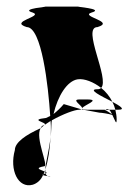

<svg xmlns="http://www.w3.org/2000/svg" viewBox="-20 -779 420 581"><path d="M25 -325C8 -264 35 -208 79 -220C92 -224 104 -234 110 -249C108 -250 109 -251 112 -252C113 -255 114 -257 115 -260C105 -265 81 -270 114 -276C128 -276 85 -363 103 -391C58 -371 25 -348 25 -325ZM61 -697C106 -697 126 -520 132 -428C128 -426 123 -424 119 -422C65 -416 125 -409 115 -401L133 -413C134 -403 134 -394 134 -387C134 -380 134 -372 133 -365C134 -372 135 -380 135 -388C136 -397 135 -406 137 -415C171 -434 206 -447 220 -447C223 -447 225 -448 227 -448L173 -464C163 -452 152 -442 142 -434C155 -489 183 -534 215 -539C235 -542 263 -531 286 -513C313 -540 226 -697 275 -697C331 -714 220 -729 257 -741C300 -753 198 -759 220 -759H114C136 -759 36 -753 79 -741C113 -729 5 -714 61 -697ZM103 -391C107 -394 111 -398 115 -401C114 -401 115 -400 114 -400C108 -400 105 -396 103 -391ZM110 -249C113 -248 119 -247 124 -246C121 -248 119 -250 118 -254C115 -253 113 -253 112 -252C111 -251 111 -250 110 -249ZM115 -260H117V-266C116 -264 116 -262 115 -260ZM115 -401C116 -401 115 -401 115 -401ZM117 -260C117 -258 117 -256 118 -254H119C122 -256 121 -258 117 -260ZM117 -266C126 -293 131 -328 133 -365C129 -324 118 -288 117 -266ZM124 -246C127 -245 128 -244 131 -244C135 -244 130 -245 124 -246ZM220 -478C196 -478 226 -461 229 -452C234 -461 286 -478 244 -478ZM227 -448 281 -438C287 -438 308 -435 320 -431C328 -415 333 -398 333 -418C333 -428 331 -438 329 -447H310C314 -444 316 -439 319 -433C311 -438 301 -446 297 -446C297 -447 299 -447 299 -447H244C234 -447 230 -448 229 -450C228 -449 228 -448 227 -448ZM229 -450V-452ZM275 -509C243 -509 287 -488 320 -471C312 -487 300 -502 286 -513C283 -510 280 -509 275 -509ZM299 -447H310C307 -450 303 -450 299 -447ZM320 -471C324 -463 327 -455 329 -447H338C361 -447 344 -458 320 -471ZM324 -430C325 -429 326 -429 327 -428C329 -426 327 -428 324 -430Z"/></svg>

Font: bitstorm
Style: sucn
Weight: 400
Version: Version 0.2